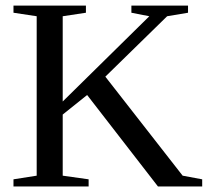

<svg xmlns="http://www.w3.org/2000/svg" viewBox="-20 -675 762 695"><path d="M660.6 -654.8V-628.9L585 -616.2L361.3 -397.5L641.1 -39.1L711.9 -25.9V0H551.8L295.4 -331.1L207 -260.3V-39.1L300.8 -25.9V0H28.8V-25.9L112.8 -39.1V-616.2L28.8 -628.9V-654.8H291V-628.9L207 -616.2V-307.6L520.5 -616.2L455.6 -628.9V-654.8Z"/></svg>

Font: Times New Roman
Style: Regular
Weight: 400
Designer: Steve Matteson
Foundry: Ascender Corporation
Version: Version 2.00.3